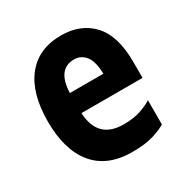

<svg xmlns="http://www.w3.org/2000/svg" viewBox="-135 -670 771 795"><g transform="rotate(-30 250.0 -273.0)"><path d="M438 -28V-144Q419 -131 385 -119Q351 -107 302 -107Q179 -107 173 -235H465V-311Q465 -436 409.5 -496Q354 -556 260 -556Q152 -556 93.5 -482.5Q35 -409 35 -274Q35 -137 96.5 -63.5Q158 10 276 10Q338 10 378 -2.5Q418 -15 438 -28ZM257 -443Q290 -443 311 -416.5Q332 -390 333 -331H173Q177 -443 257 -443Z"/></g></svg>

Font: Noto Sans Mono UI Condensed
Style: Bold
Weight: 700
Width: 3
Designer: Monotype Design team
Foundry: Monotype Imaging Inc.
Version: 1.000